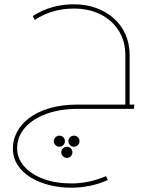

<svg xmlns="http://www.w3.org/2000/svg" viewBox="-20 -508 696 896"><path d="M565 0V-250Q565 -315 534.5 -364Q504 -413 450 -440.5Q396 -468 324 -468Q274 -468 227.5 -454.5Q181 -441 142 -415L133 -433Q176 -461 224.5 -474.5Q273 -488 324 -488Q382 -488 429.5 -470.5Q477 -453 512 -421.5Q547 -390 566 -346.5Q585 -303 585 -250V0ZM312 368Q260 368 211.5 356Q163 344 124 320.5Q85 297 62.5 262.5Q40 228 40 184Q40 145 59 108.5Q78 72 116 43Q154 14 211 -3Q268 -20 344 -20V0Q260 0 196 23.5Q132 47 96 88.5Q60 130 60 184Q60 231 93 268.5Q126 306 183 327Q240 348 312 348Q356 348 397 339Q438 330 475 314L483 332Q444 350 400 359Q356 368 312 368ZM344 0V-20H607L605 0ZM292 229Q282 229 274 221Q266 213 266 203Q266 192 274 184.5Q282 177 292 177Q303 177 310.5 184.5Q318 192 318 203Q318 213 310.5 221Q303 229 292 229ZM325 177Q315 177 307 169Q299 161 299 151Q299 140 307 132.5Q315 125 325 125Q336 125 343.5 132.5Q351 140 351 151Q351 161 343.5 169Q336 177 325 177ZM257 177Q247 177 239 169Q231 161 231 151Q231 140 239 132.5Q247 125 257 125Q268 125 275.5 132.5Q283 140 283 151Q283 161 275.5 169Q268 177 257 177Z"/></svg>

Font: Alexandria Thin
Style: Regular
Weight: 250
Designer: Mohamed Gaber
Foundry: Kief Type Foundry
Version: Version 5.100